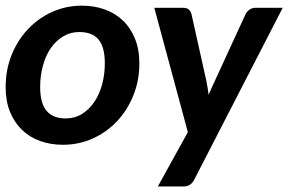

<svg xmlns="http://www.w3.org/2000/svg" viewBox="-32 -513 1036 690"><path d="M194.3 7.3Q149.9 7.3 112.1 -6.3Q74.2 -20 46.9 -46.4Q19.5 -72.8 3.9 -111.3Q-11.7 -149.9 -11.7 -199.7Q-11.7 -262.7 10 -316.2Q31.7 -369.6 69.1 -408.9Q106.4 -448.2 156.2 -470.5Q206.1 -492.7 262.7 -492.7Q307.1 -492.7 344.7 -479Q382.3 -465.3 409.9 -439Q437.5 -412.6 453.1 -374Q468.8 -335.4 468.8 -285.6Q468.8 -223.6 447.3 -170.2Q425.8 -116.7 388.4 -77.1Q351.1 -37.6 301 -15.1Q251 7.3 194.3 7.3ZM666.5 131.8Q654.3 157.2 627.4 157.2H535.2L643.1 -38.1L522.5 -484.9H626.5Q640.1 -484.9 647 -478.3Q653.8 -471.7 656.2 -461.9L709.5 -222.7Q711.9 -210 714.1 -197.5Q716.3 -185.1 717.8 -172.4Q723.1 -185.1 728.8 -198Q734.4 -210.9 740.7 -223.6L850.6 -462.4Q855.5 -472.2 865 -478.5Q874.5 -484.9 884.3 -484.9H983.9ZM204.1 -87.4Q236.8 -87.4 262.7 -103.5Q288.6 -119.6 306.9 -146.7Q325.2 -173.8 335 -209.7Q344.7 -245.6 344.7 -285.2Q344.7 -344.2 322 -371.1Q299.3 -397.9 252.9 -397.9Q220.7 -397.9 194.6 -382.1Q168.5 -366.2 150.1 -339.4Q131.8 -312.5 122.1 -276.4Q112.3 -240.2 112.3 -200.2Q112.3 -142.1 135.3 -114.7Q158.2 -87.4 204.1 -87.4Z"/></svg>

Font: Carlito
Style: Bold Italic
Weight: 700
Italic angle: -7°
Designer: Lukasz Dziedzic
Foundry: tyPoland Lukasz Dziedzic
Version: Version 1.104